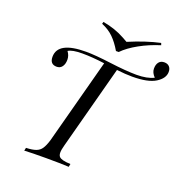

<svg xmlns="http://www.w3.org/2000/svg" viewBox="-159 -1061 1131 1198"><g transform="rotate(20 406.5 -462.0)"><path d="M99.1 -610.8Q99.1 -711.9 286.1 -711.9Q347.2 -711.9 452.6 -698.2Q557.6 -684.6 628.9 -684.1Q700.2 -684.1 743.7 -706.1Q719.2 -731 719.2 -757.8Q718.8 -784.7 731.4 -800.8Q744.1 -816.9 767.1 -816.9Q790 -816.9 801.8 -803.2Q813.5 -790 813 -768.6Q812.5 -726.6 762.7 -695.3Q712.9 -664.1 607.9 -664.1Q563.5 -664.1 505.4 -670.9L357.9 -116.2Q349.1 -85 349.1 -66.4Q349.1 -47.9 357.4 -39.1Q372.1 -22 433.1 -20L429.2 0Q376.5 -2.9 279.3 -2.9Q182.1 -2.9 133.8 0L138.2 -20Q180.7 -21.5 204.1 -30.3Q227.5 -39.1 240.2 -58.6Q253.4 -78.1 265.1 -116.2L416 -682.6Q335 -693.8 267.6 -693.8Q200.2 -693.8 174.8 -676.8Q192.9 -652.8 192.9 -624.5Q192.9 -596.2 180.2 -578.6Q167.5 -561 144.5 -561Q99.1 -561 99.1 -610.8ZM323.7 -923.8Q405.3 -909.2 468.8 -874Q493.2 -860.4 501 -856Q612.8 -903.3 707 -923.8L711.9 -910.2Q639.6 -887.7 577.1 -853Q514.6 -818.4 477.1 -779.8H459Q430.7 -828.1 398.9 -859.4Q367.2 -890.6 319.8 -910.2Z"/></g></svg>

Font: PlayfairDisplay-Italic
Style: Italic
Weight: 400
Italic angle: -14°
Designer: Claus Eggers Sørensen
Foundry: Claus Eggers Sørensen
Version: Version 1.002;PS 001.002;hotconv 1.0.70;makeotf.lib2.5.58329